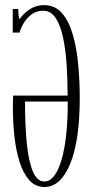

<svg xmlns="http://www.w3.org/2000/svg" viewBox="-20 -736 368 768"><path d="M157.5 12Q121.5 12 97.2 -15.2Q73 -42.5 58.5 -88Q44 -133.5 37.8 -189.8Q31.5 -246 31.5 -304.5Q31.5 -317 31.8 -329.2Q32 -341.5 32.5 -353.5H250.5Q250.5 -417 246.5 -477.5Q242.5 -538 232 -586.8Q221.5 -635.5 202.5 -664.2Q183.5 -693 153 -693Q126 -693 106.8 -678.8Q87.5 -664.5 75.2 -644Q63 -623.5 58 -605.5H31V-700H53Q53 -672.5 58 -659Q75 -683.5 100 -699.5Q125 -715.5 156 -715.5Q200.5 -715.5 228.5 -682.8Q256.5 -650 271.8 -595.8Q287 -541.5 293 -475.8Q299 -410 299 -344.5Q299 -173.5 260.8 -80.8Q222.5 12 157.5 12ZM157.5 -10Q200 -10 225.5 -94.8Q251 -179.5 251 -327Q251 -329 251 -330H80Q80 -237 87 -164.8Q94 -92.5 111 -51.2Q128 -10 157.5 -10Z"/></svg>

Font: Imbue 50pt ExtraLight
Style: Regular
Weight: 200
Designer: Tyler Finck
Foundry: Etcetera Type Company
Version: Version 1.102; ttfautohint (v1.8.3)